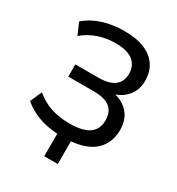

<svg xmlns="http://www.w3.org/2000/svg" viewBox="-203 -842 1044 1131"><g transform="rotate(30 318.5 -276.5)"><path d="M270 161V8Q195 4 136 -19Q77 -42 35 -79L70 -158Q116 -119 172 -99.5Q228 -80 301 -80Q392 -80 434.5 -110.5Q477 -141 477 -202Q477 -260 441 -288Q405 -316 330 -316H158V-399H314Q387 -399 423.5 -427Q460 -455 460 -510Q460 -564 421 -595Q382 -626 302 -626Q241 -626 185.5 -607Q130 -588 85 -550L51 -629Q82 -657 123.5 -676Q165 -695 213 -704.5Q261 -714 312 -714Q396 -714 451.5 -690Q507 -666 535 -622.5Q563 -579 563 -521Q563 -456 524 -412Q485 -368 420 -354L418 -369Q493 -360 536.5 -315Q580 -270 580 -195Q580 -111 526.5 -57.5Q473 -4 362 7V161Z"/></g></svg>

Font: Nunito Sans 12pt SemiBold
Style: Regular
Weight: 600
Designer: Vernon Adams
Foundry: Vernon Adams
Version: Version 3.101;gftools[0.9.27]